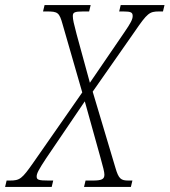

<svg xmlns="http://www.w3.org/2000/svg" viewBox="-69 -734 666 754"><path d="M-49 0H134L140 -25H122C82 -25 75 -28 75 -41C75 -53 83 -68 112 -112L264 -336L325 -117C336 -77 341 -59 341 -48C341 -30 330 -25 295 -25H267L261 0H445L451 -25H436C406 -25 397 -31 384 -76L295 -374L460 -610C510 -683 518 -689 556 -689H571L577 -714H405L399 -689H415C446 -689 452 -685 452 -671C452 -658 444 -643 420 -608L284 -409L232 -599C221 -641 217 -657 217 -671C217 -685 223 -689 258 -689H281L287 -714H106L100 -689H115C158 -689 164 -685 177 -638L254 -371L63 -97C17 -31 9 -25 -31 -25H-43Z"/></svg>

Font: Noto Serif Condensed ExtraLight
Style: Italic
Weight: 200
Width: 3
Italic angle: -12°
Designer: Monotype Design Team
Foundry: Monotype Imaging Inc.
Version: Version 2.013